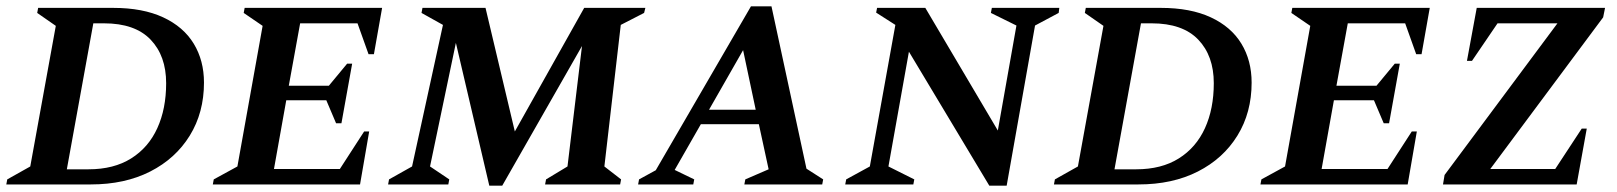

<svg xmlns="http://www.w3.org/2000/svg" viewBox="-27 -585 5129 609"><path d="M-7 0 -4 -16 69 -57 150 -503 91 -544 94 -560H332Q426 -560 490.5 -530Q555 -500 587.5 -446.5Q620 -393 620 -323Q620 -228 575 -155Q530 -82 449.5 -41Q369 0 261 0ZM303 -511H269L185 -48H254Q334 -48 389 -82.5Q444 -117 472 -178.5Q500 -240 500 -321Q500 -408 450.5 -459.5Q401 -511 303 -511Z M648 0 651 -16 726 -57 806 -503 746 -544 749 -560H1185L1159 -413H1142L1107 -511H925L889 -313H1016L1074 -383H1090L1056 -194H1039L1008 -267H881L842 -49H1051L1128 -168H1144L1115 0Z M1204 0 1207 -16 1280 -57 1378 -506 1310 -544 1313 -560H1513L1606 -168L1826 -560H2020L2016 -544L1942 -506L1890 -57L1943 -16L1940 0H1702L1705 -16L1773 -57L1819 -439L1566 4H1525L1419 -449L1337 -57L1398 -16L1395 0Z M1997 0 2000 -16 2053 -45 2355 -565H2420L2531 -50L2584 -16L2581 0H2334L2337 -16L2411 -48L2380 -191H2196L2113 -46L2175 -16L2172 0ZM2222 -237H2370L2330 -426Z M2654 0 2657 -16 2732 -57 2813 -506 2752 -545 2755 -560H2908L3138 -171L3197 -504L3116 -544L3119 -560H3333L3331 -544L3256 -504L3166 4H3111L2856 -421L2791 -57L2873 -16L2870 0Z M3316 0 3319 -16 3392 -57 3473 -503 3414 -544 3417 -560H3655Q3749 -560 3813.5 -530Q3878 -500 3910.5 -446.5Q3943 -393 3943 -323Q3943 -228 3898 -155Q3853 -82 3772.5 -41Q3692 0 3584 0ZM3626 -511H3592L3508 -48H3577Q3657 -48 3712 -82.5Q3767 -117 3795 -178.5Q3823 -240 3823 -321Q3823 -408 3773.5 -459.5Q3724 -511 3626 -511Z M3971 0 3974 -16 4049 -57 4129 -503 4069 -544 4072 -560H4508L4482 -413H4465L4430 -511H4248L4212 -313H4339L4397 -383H4413L4379 -194H4362L4331 -267H4204L4165 -49H4374L4451 -168H4467L4438 0Z M4550 0 4555 -30 4913 -511H4723L4642 -392H4626L4657 -560H5064L5058 -530L4700 -49H4906L4990 -177H5006L4974 0Z"/></svg>

Font: Spectral SC SemiBold
Style: Italic
Weight: 600
Italic angle: -10°
Designer: Jean-Baptiste Levee
Foundry: Production Type
Version: Version 2.001